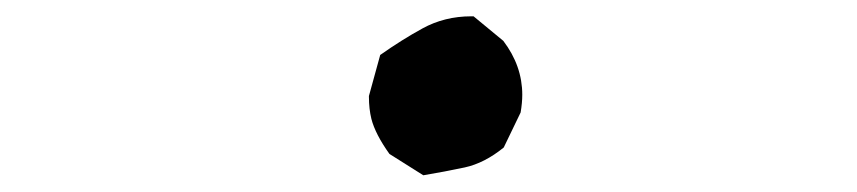

<svg xmlns="http://www.w3.org/2000/svg" viewBox="-20 -512 1040 233"><path d="M427.7 -394.5V-395.5L441.4 -445.3Q467.8 -463.9 492.7 -477.5Q519.5 -492.2 551.8 -492.2H554.7L590.8 -462.4Q613.8 -432.1 613.8 -397Q613.8 -387.2 611.8 -375.5L591.3 -333Q567.9 -314 543.9 -308.8Q520 -303.7 493.7 -299.3L452.6 -325.2Q435.5 -349.1 430.7 -367.7Q427.7 -379.9 427.7 -394.5Z"/></svg>

Font: Bakudai
Style: Bold
Weight: 700
Version: Version 1.48